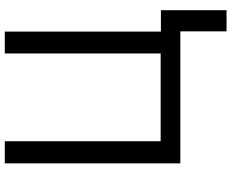

<svg xmlns="http://www.w3.org/2000/svg" viewBox="-100 -654 942 781"><g transform="rotate(-90 370.5 -263.0)"><path d="M720 -79V188H634V0H97V-714H187V-80H544V-714H633V-79Z"/></g></svg>

Font: Go Noto Current
Style: Regular
Weight: 400
Designer: Monotype Design Team
Foundry: Monotype Imaging Inc.
Version: Version 2.007; ttfautohint (v1.8) -l 8 -r 50 -G 200 -x 14 -D